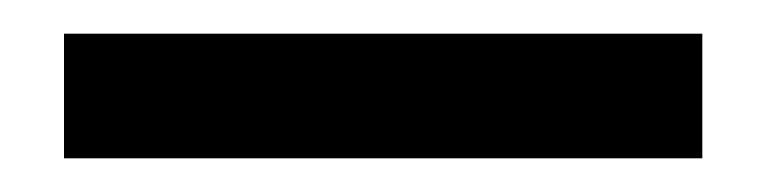

<svg xmlns="http://www.w3.org/2000/svg" viewBox="-20 -20 455 114"><path d="M18 74V0H397V74Z"/></svg>

Font: Nunito Sans 10pt Condensed
Style: Bold
Weight: 700
Width: 3
Designer: Vernon Adams
Foundry: Vernon Adams
Version: Version 3.101;gftools[0.9.27]